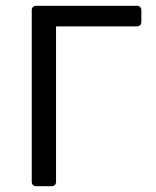

<svg xmlns="http://www.w3.org/2000/svg" viewBox="-20 -644 539 664"><path d="M89.8 -608.4V-15.6C89.8 -5.9 95.7 0 105.5 0H158.2C168 0 173.8 -5.9 173.8 -15.6V-552.7H453.1C462.9 -552.7 468.8 -558.6 468.8 -568.4V-608.4C468.8 -618.2 462.9 -624 453.1 -624H105.5C95.7 -624 89.8 -618.2 89.8 -608.4Z"/></svg>

Font: Ed Sans Neue
Style: Regular
Weight: 400
Designer: Stephen Hutchings
Version: Version 1.004;PS 001.004;hotconv 1.0.88;makeotf.lib2.5.64775